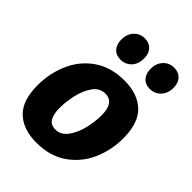

<svg xmlns="http://www.w3.org/2000/svg" viewBox="-229 -896 1020 1020"><g transform="rotate(45 281.5 -386.0)"><path d="M543 -329Q543 -240 508.5 -162Q474 -84 404 -35Q334 14 232 14Q133 14 77 -39Q21 -92 21 -207Q21 -295 55 -374Q89 -453 159 -502Q229 -551 331 -551Q430 -551 486.5 -497.5Q543 -444 543 -329ZM189 -205Q189 -158 204 -132.5Q219 -107 254 -107Q296 -107 323.5 -145.5Q351 -184 363 -236.5Q375 -289 375 -333Q375 -430 308 -430Q265 -430 238.5 -392Q212 -354 200.5 -301.5Q189 -249 189 -205ZM164 -693Q164 -734 188 -760Q212 -786 249 -786Q282 -786 301.5 -765Q321 -744 321 -707Q321 -665 297 -639.5Q273 -614 236 -614Q202 -614 183 -635.5Q164 -657 164 -693ZM384 -693Q384 -734 408 -760Q432 -786 469 -786Q502 -786 522 -765Q542 -744 542 -707Q542 -666 517.5 -640Q493 -614 456 -614Q422 -614 403 -635.5Q384 -657 384 -693Z"/></g></svg>

Font: Bitter Pro ExtraBold
Style: Italic
Weight: 800
Italic angle: -9°
Designer: Sol Matas, and Bitter project Authors
Foundry: Sol Matas
Version: Version 1.010